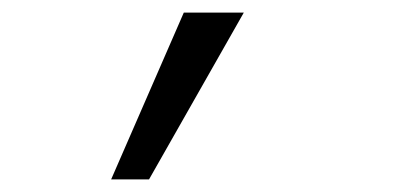

<svg xmlns="http://www.w3.org/2000/svg" viewBox="-20 -128 640 304"><path d="M156 156H216L366 -108H271Z"/></svg>

Font: CommitMonoV143 ExtLt
Style: Regular
Weight: 200
Monospace: yes
Designer: Eigil Nikolajsen
Foundry: Eigil Nikolajsen
Version: Version 1.143